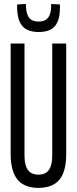

<svg xmlns="http://www.w3.org/2000/svg" viewBox="-20 -914 378 944"><path d="M32.4 -157.1V-700H100.5V-149.3Q100.5 -126 104.1 -109.6Q107.7 -93.2 114.4 -82.4Q121 -71.6 129.9 -65.8Q138.8 -60 148.7 -57.6Q158.6 -55.3 168.8 -55.3Q179.4 -55.3 189.3 -57.6Q199.2 -60 207.7 -65.8Q216.3 -71.6 222.9 -82.4Q229.6 -93.2 233.2 -109.6Q236.8 -126 236.8 -149.3V-700H305.5V-157.1Q305.5 -117.7 298.9 -89.1Q292.3 -60.5 279.9 -41.3Q267.5 -22.2 250.5 -11.2Q233.6 -0.2 212.8 4.9Q192 10 168.8 10Q146.3 10 125.8 4.9Q105.3 -0.2 88 -11.2Q70.8 -22.2 58.6 -41.3Q46.4 -60.5 39.4 -89.1Q32.4 -117.7 32.4 -157.1ZM169.5 -756.6Q137.9 -756.6 114.6 -767.3Q91.3 -777.9 78.2 -803.8Q65.1 -829.7 64.1 -875.7Q64.1 -880 64.1 -884.3Q64.1 -888.7 64.8 -892.3L107.6 -894.3Q107.6 -891.3 107.6 -888.7Q107.6 -886.2 107.6 -883.2Q108.9 -857.6 115.4 -840.9Q121.8 -824.2 135.2 -816.1Q148.6 -808 169.5 -808Q191.3 -808 204.7 -816.4Q218.1 -824.8 224.5 -841.7Q231 -858.6 231.4 -884.2Q231.4 -886.5 231.4 -888.9Q231.4 -891.3 231.4 -894.3L274.2 -892.3Q274.8 -888.7 274.8 -884.1Q274.8 -879.6 274.8 -875.3Q274.4 -831.8 262.5 -805.6Q250.7 -779.4 227.7 -768Q204.8 -756.6 169.5 -756.6Z"/></svg>

Font: Georama ExtraCondensed Thin
Style: Regular
Weight: 100
Width: 2
Designer: Jean-Baptiste Levee
Foundry: Production Type
Version: Version 1.001